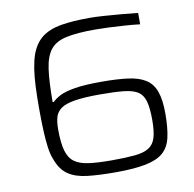

<svg xmlns="http://www.w3.org/2000/svg" viewBox="-79 -776 870 863"><g transform="rotate(-10 356.0 -344.0)"><path d="M381 8Q306 8 252.5 2Q199 -4 165 -27Q131 -50 113 -101Q104 -123 99.5 -156Q95 -189 93 -234Q91 -279 91 -335Q91 -390 93 -434.5Q95 -479 100.5 -514Q106 -549 115 -576Q133 -626 167 -652Q201 -678 254.5 -687Q308 -696 385 -696Q412 -696 449 -693.5Q486 -691 526.5 -687.5Q567 -684 604 -680V-628Q571 -632 533 -634.5Q495 -637 461 -638.5Q427 -640 400 -640Q318 -640 269 -629.5Q220 -619 196 -589Q172 -559 164 -502Q156 -445 156 -352H162Q174 -365 197.5 -377Q221 -389 266 -396.5Q311 -404 387 -404Q458 -404 508 -397.5Q558 -391 588.5 -371.5Q619 -352 632.5 -314Q646 -276 646 -214Q646 -148 636 -104.5Q626 -61 598 -37Q570 -13 517.5 -2.5Q465 8 381 8ZM372 -48Q436 -48 477.5 -52Q519 -56 542 -70.5Q565 -85 574 -114.5Q583 -144 583 -195Q583 -249 574.5 -280Q566 -311 544 -325.5Q522 -340 480 -344.5Q438 -349 372 -349Q299 -349 256 -342Q213 -335 192.5 -320Q172 -305 165.5 -282.5Q159 -260 159 -227Q159 -166 169 -130Q179 -94 203 -76.5Q227 -59 268 -53.5Q309 -48 372 -48Z"/></g></svg>

Font: Saira SemiExpanded Light
Style: Regular
Weight: 300
Width: 6
Designer: Hector Gatti with collaboration of the Omnibus-Type team
Foundry: Omnibus-Type
Version: Version 1.101